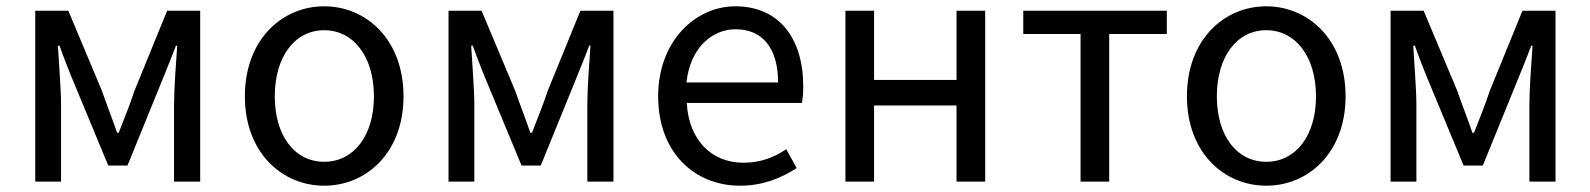

<svg xmlns="http://www.w3.org/2000/svg" viewBox="-20 -577 5053 610"><path d="M92 0H174V-245C174 -293 167 -376 164 -432H169C184 -390 202 -344 219 -304L324 -51H385L488 -304C504 -344 523 -389 539 -432H543C539 -376 533 -293 533 -245V0H616V-543H511L407 -288C392 -242 374 -199 357 -155H352C337 -199 320 -242 304 -288L197 -543H92Z M1010 13C1143 13 1262 -91 1262 -271C1262 -452 1143 -557 1010 -557C877 -557 758 -452 758 -271C758 -91 877 13 1010 13ZM1010 -63C916 -63 853 -146 853 -271C853 -396 916 -481 1010 -481C1104 -481 1168 -396 1168 -271C1168 -146 1104 -63 1010 -63Z M1405 0H1487V-245C1487 -293 1480 -376 1477 -432H1482C1497 -390 1515 -344 1532 -304L1637 -51H1698L1801 -304C1817 -344 1836 -389 1852 -432H1856C1852 -376 1846 -293 1846 -245V0H1929V-543H1824L1720 -288C1705 -242 1687 -199 1670 -155H1665C1650 -199 1633 -242 1617 -288L1510 -543H1405Z M2331 13C2405 13 2463 -12 2511 -43L2478 -103C2438 -76 2395 -60 2342 -60C2239 -60 2168 -134 2162 -250H2528C2530 -263 2532 -282 2532 -302C2532 -457 2454 -557 2316 -557C2190 -557 2071 -447 2071 -271C2071 -92 2187 13 2331 13ZM2161 -315C2172 -422 2240 -484 2317 -484C2402 -484 2452 -425 2452 -315Z M2666 0H2757V-242H3019V0H3110V-543H3019V-323H2757V-543H2666Z M3413 0H3504V-469H3687V-543H3231V-469H3413Z M4003 13C4136 13 4255 -91 4255 -271C4255 -452 4136 -557 4003 -557C3870 -557 3751 -452 3751 -271C3751 -91 3870 13 4003 13ZM4003 -63C3909 -63 3846 -146 3846 -271C3846 -396 3909 -481 4003 -481C4097 -481 4161 -396 4161 -271C4161 -146 4097 -63 4003 -63Z M4398 0H4480V-245C4480 -293 4473 -376 4470 -432H4475C4490 -390 4508 -344 4525 -304L4630 -51H4691L4794 -304C4810 -344 4829 -389 4845 -432H4849C4845 -376 4839 -293 4839 -245V0H4922V-543H4817L4713 -288C4698 -242 4680 -199 4663 -155H4658C4643 -199 4626 -242 4610 -288L4503 -543H4398Z"/></svg>

Font: Source Han Sans KR Regular
Style: Regular
Weight: 400
Designer: Ryoko NISHIZUKA (kana & ideographs); Paul D. Hunt (Latin, Greek & Cyrillic); Wenlong ZHANG (bopomofo); Sandoll Communica
Foundry: Adobe Systems Incorporated
Version: Version 1.004;PS 1.004;hotconv 1.0.82;makeotf.lib2.5.63406